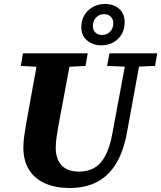

<svg xmlns="http://www.w3.org/2000/svg" viewBox="-20 -924 807 961"><path d="M219 -587 84 -594 95 -657H419L408 -594L271 -587ZM328 17Q258 17 206 -6Q154 -29 125.5 -74Q97 -119 97 -185Q97 -210 100.5 -237.5Q104 -265 109 -293L121 -361Q130 -411 139 -460Q148 -509 157 -558.5Q166 -608 174 -657H340L273 -298Q268 -269 263.5 -240Q259 -211 259 -183Q259 -148 271.5 -121Q284 -94 310 -79.5Q336 -65 376 -65Q421 -65 454 -85Q487 -105 509 -148Q531 -191 543 -259L617 -657H688L615 -258Q598 -166 561 -105Q524 -44 466 -13.5Q408 17 328 17ZM622 -590 516 -594 528 -657H767L756 -594L657 -590ZM487 -697Q445 -697 416 -721.5Q387 -746 387 -788Q387 -823 403 -849Q419 -875 446 -889.5Q473 -904 505 -904Q550 -904 577 -879.5Q604 -855 604 -813Q604 -778 588.5 -752Q573 -726 546.5 -711.5Q520 -697 487 -697ZM491 -749Q515 -749 531 -765.5Q547 -782 547 -808Q547 -828 534.5 -840.5Q522 -853 500 -853Q477 -853 461 -836.5Q445 -820 445 -794Q445 -774 457 -761.5Q469 -749 491 -749Z"/></svg>

Font: Source Serif 4
Style: Bold Italic
Weight: 700
Italic angle: -12°
Designer: Frank Grießhammer
Foundry: Adobe Systems Incorporated
Version: Version 4.004;hotconv 1.0.116;makeotfexe 2.5.65601